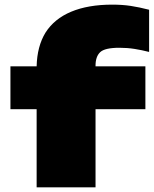

<svg xmlns="http://www.w3.org/2000/svg" viewBox="-20 -808 663 828"><path d="M495 -602Q432 -602 412 -583Q392 -564 392 -525V-522H607V-337H392V0H138V-337H25V-522H138Q140 -608 176 -667Q214 -727 287 -757.5Q360 -788 464 -788Q508 -788 544 -782.5Q580 -777 623 -766V-584Q592 -592 560.5 -597Q529 -602 495 -602Z"/></svg>

Font: Bounded
Style: Regular
Weight: 900
Designer: Vlad Churkin
Version: Version 1.0